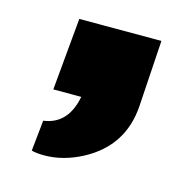

<svg xmlns="http://www.w3.org/2000/svg" viewBox="-62 -229 442 451"><g transform="rotate(15 159.0 -3.5)"><path d="M82 161.6Q62.5 161.6 50.8 158.2L58.6 83.5Q117.2 75.7 130.4 6.3H62.5L78.6 -169.4H278.3L268.1 -8.8Q261.7 90.3 173.8 137.2Q127.9 161.6 82 161.6Z"/></g></svg>

Font: Seymour One
Style: Book
Weight: 400
Designer: vernon adams
Foundry: vernon adams
Version: Version 1.000; ttfautohint (v0.93) -l 8 -r 50 -G 200 -x 0 -w